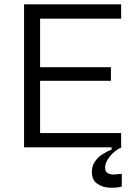

<svg xmlns="http://www.w3.org/2000/svg" viewBox="-20 -680 618 886"><path d="M91 0V-660H539V-594H165V-370H492V-307H165V-66H539V0ZM542 181Q515 188 483 186Q451 184 427.5 167Q404 150 404 113Q404 86 418 65.5Q432 45 453.5 31.5Q475 18 495 10V-5H540V0Q507 16 486 43Q465 70 465 93Q465 113 478 119.5Q491 126 509 125Q527 124 542 122Z"/></svg>

Font: Bricolage Grotesque 10pt Light
Style: Regular
Weight: 300
Designer: Mathieu Triay
Foundry: Atelier Triay
Version: Version 1.000; ttfautohint (v1.8.4.7-5d5b);gftools[0.9.32]